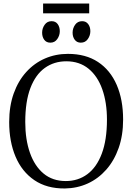

<svg xmlns="http://www.w3.org/2000/svg" viewBox="-20 -1056 749 1087"><path d="M347.5 11Q245 12 174.5 -36Q104 -84 68 -169.2Q32 -254.5 32 -365Q32 -455 57.5 -526.5Q83 -598 128.5 -648.2Q174 -698.5 234.5 -724.8Q295 -751 364.5 -751Q465.5 -751 535 -705Q604.5 -659 640.8 -575.2Q677 -491.5 677 -379Q677 -290 651.8 -218.2Q626.5 -146.5 581.5 -95.5Q536.5 -44.5 476.8 -17.2Q417 10 347.5 11ZM352.5 -31Q422 -31 474.5 -69.8Q527 -108.5 556.2 -186Q585.5 -263.5 585.5 -379Q585.5 -475.5 559.2 -550Q533 -624.5 481.5 -666.8Q430 -709 355.5 -709Q286 -709 233.5 -671.2Q181 -633.5 152 -557.2Q123 -481 123 -365Q123 -266.5 149.5 -191Q176 -115.5 227 -73.2Q278 -31 352.5 -31ZM264.5 -814.5Q242.5 -814.5 230.5 -830.8Q218.5 -847 218.5 -871Q218.5 -895.5 232.8 -915.8Q247 -936 271.5 -936H272.5Q294.5 -936 306.5 -919.8Q318.5 -903.5 318.5 -879.5Q318.5 -855 304.2 -834.8Q290 -814.5 265.5 -814.5ZM437 -814.5Q415.5 -814.5 403.2 -830.8Q391 -847 391 -871Q391 -895.5 405.2 -915.8Q419.5 -936 444.5 -936H445.5Q467 -936 479.2 -919.8Q491.5 -903.5 491.5 -879.5Q491.5 -855 477.2 -834.8Q463 -814.5 438 -814.5ZM485 -1036V-980.5H224V-1036Z"/></svg>

Font: Merriweather 48pt Light
Style: Regular
Weight: 300
Version: Version 2.100